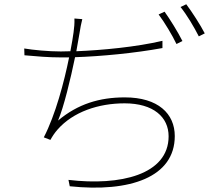

<svg xmlns="http://www.w3.org/2000/svg" viewBox="-20 -847 1040 903"><path d="M754 -792 726 -779C754 -742 791 -680 810 -640L838 -654C816 -698 779 -757 754 -792ZM856 -827 829 -814C859 -777 892 -721 915 -676L943 -690C923 -729 883 -791 856 -827ZM94 -619 95 -587C151 -582 207 -577 267 -577H305C282 -463 241 -307 186 -201L217 -189C227 -207 237 -222 251 -238C324 -321 443 -361 566 -361C702 -361 773 -296 773 -206C773 -25 545 28 302 -1L308 29C592 59 802 -14 802 -207C802 -312 724 -389 567 -389C448 -389 346 -358 253 -280C280 -343 312 -476 333 -578C456 -582 613 -597 744 -621V-655C620 -626 462 -611 339 -606L354 -691C357 -711 362 -739 367 -757L330 -760C331 -738 329 -717 326 -695C323 -673 318 -642 311 -606L266 -605C208 -605 135 -612 94 -619Z"/></svg>

Font: Noto Sans JP Thin
Style: Regular
Weight: 100
Designer: Ryoko NISHIZUKA 西塚涼子 (kana, bopomofo & ideographs); Paul D. Hunt (Latin, Greek & Cyrillic); Sandoll Communications 산돌커뮤니
Foundry: Adobe
Version: Version 2.004;hotconv 1.0.118;makeotfexe 2.5.65603